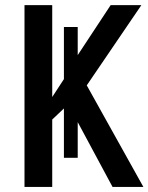

<svg xmlns="http://www.w3.org/2000/svg" viewBox="-20 -734 583 754"><path d="M76.2 0V-713.9H185.1V-353L231 -423.3V-627.9H285.2V-517.6L414.6 -713.9H535.2L312.5 -386.7L313 -412.6L543 0H421.9L285.2 -254.4V-114.3H231V-308.1L185.1 -264.6V0Z"/></svg>

Font: Open Sans
Style: Regular
Weight: 600
Width: 3
Foundry: Ascender Corporation
Version: Version 1.000